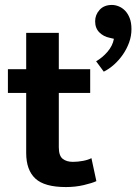

<svg xmlns="http://www.w3.org/2000/svg" viewBox="-20 -757 552 777"><path d="M345 -381H218V-161Q218 -127 233.5 -114.5Q249 -102 275 -102Q295 -102 316 -106Q337 -110 350 -117L370 -24Q353 -16 319 -8Q285 0 247 0Q160 0 123 -34.5Q86 -69 86 -138V-381H12V-477H86V-624H218V-477H345ZM424 -604Q399 -609 382 -626Q365 -643 365 -671Q365 -697 383 -717Q401 -737 433 -737Q446 -737 460 -731.5Q474 -726 485.5 -714.5Q497 -703 504.5 -684.5Q512 -666 512 -639Q512 -611 502.5 -585Q493 -559 477.5 -536.5Q462 -514 442 -496Q422 -478 400 -467L369 -509Q395 -524 415.5 -548Q436 -572 441 -600Z"/></svg>

Font: Mukta Malar
Style: Bold
Weight: 700
Designer: Aadarsh Rajan, Girish Dalvi, Yashodeep Gholap
Foundry: Ek Type
Version: Version 2.538;PS 1.000;hotconv 16.6.51;makeotf.lib2.5.65220;